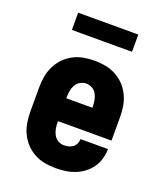

<svg xmlns="http://www.w3.org/2000/svg" viewBox="-134 -802 768 900"><g transform="rotate(20 250.0 -352.5)"><path d="M249 8Q222 8 194.5 3Q167 -2 143 -15Q119 -28 100 -48Q81 -68 69 -93Q57 -118 52.5 -145.5Q48 -173 48 -200V-320Q48 -348 52.5 -375Q57 -402 69 -427Q81 -452 100 -472Q119 -492 143.5 -505Q168 -518 195 -523Q222 -528 250 -528Q278 -528 305 -523Q332 -518 356.5 -505Q381 -492 400 -472Q419 -452 431 -427Q443 -402 447.5 -375Q452 -348 452 -320V-203H185V-200Q185 -184 187.5 -168Q190 -152 197.5 -137.5Q205 -123 219 -114.5Q233 -106 249 -106Q261 -106 273 -109Q285 -112 294 -119Q303 -126 308 -137Q313 -148 313 -160H450V-159Q450 -135 443 -111Q436 -87 422 -67Q408 -47 388.5 -32Q369 -17 346 -8Q323 1 298.5 4.5Q274 8 249 8ZM185 -317H315V-320Q315 -336 312.5 -352Q310 -368 302.5 -382.5Q295 -397 280.5 -405.5Q266 -414 250 -414Q234 -414 219.5 -405.5Q205 -397 197.5 -382.5Q190 -368 187.5 -352Q185 -336 185 -320ZM100 -627V-713H400V-627Z"/></g></svg>

Font: Iosevka Heavy
Style: Regular
Weight: 900
Monospace: yes
Designer: Belleve Invis
Foundry: Belleve Invis
Version: Version 32.5.0; ttfautohint (v1.8.4)